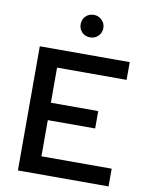

<svg xmlns="http://www.w3.org/2000/svg" viewBox="-99 -995 831 1066"><g transform="rotate(10 317.0 -462.0)"><path d="M77 0ZM77 0V-700H584V-600H192V-402H459V-304H192V-100H588V0ZM343 -797Q316 -797 297.5 -815Q279 -833 279 -861Q279 -887 297 -905.5Q315 -924 343 -924Q369 -924 388 -905.5Q407 -887 407 -861Q407 -834 388.5 -815.5Q370 -797 343 -797Z"/></g></svg>

Font: Rosa Sans Medium
Style: Regular
Weight: 500
Designer: Pentagram / MCKL
Foundry: Pentagram / MCKL
Version: Version 1.005;September 16, 2019;FontCreator 11.5.0.2425 64-